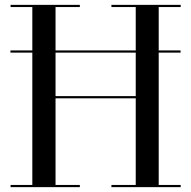

<svg xmlns="http://www.w3.org/2000/svg" viewBox="-20 -770 786 790"><path d="M23.5 -9V0H308.5V-9H208.5V-365.5H538.5V-9H438.5V0H723.5V-9H633V-553.5H723V-562.5H633V-741H723.5V-750H438.5V-741H538.5V-562.5H208.5V-741H308.5V-750H23.5V-741H113V-562.5H23V-553.5H113V-9ZM208.5 -374.5V-553.5H538.5V-374.5Z"/></svg>

Font: Bodoni* 24
Style: Regular
Weight: 400
Version: Version 2.3